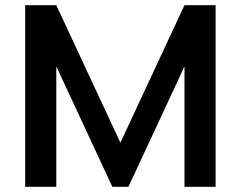

<svg xmlns="http://www.w3.org/2000/svg" viewBox="-20 -720 928 740"><path d="M77 -700H197L444 -170L691 -700H811V0H691V-464L475 0H413L197 -464V0H77Z"/></svg>

Font: Moderustic Med
Style: Regular
Weight: 500
Designer: Tural Alisoy
Foundry: TAFT Foundry
Version: Version 2.110